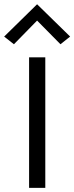

<svg xmlns="http://www.w3.org/2000/svg" viewBox="-39 -904 358 924"><path d="M179 0H101V-628H179ZM252 -691 139.5 -805 28 -691 -19 -728 139.5 -883.5 298.5 -728Z"/></svg>

Font: Betina Sans
Style: Regular
Weight: 400
Designer: Jonathan Pinhorn (font) & Cristiano Sobral (main changes)
Version: Version 2.001;April 28, 2021;FontCreator 13.0.0.2655 32-bit;